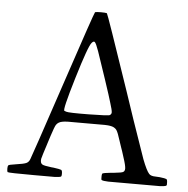

<svg xmlns="http://www.w3.org/2000/svg" viewBox="-52 -770 805 821"><g transform="rotate(5 351.0 -359.5)"><path d="M663.1 0Q684.6 -1 690.4 -3.9Q694.3 -5.9 693.4 -13.7Q693.4 -15.6 693.4 -17.6Q693.4 -30.3 689 -32.7Q684.6 -35.2 660.2 -38.1Q653.3 -39.1 642.6 -39.1Q622.1 -39.1 614.3 -47.9Q602.5 -60.5 584 -108.4Q571.3 -143.6 526.4 -274.4Q502 -346.7 487.3 -390.6Q377.9 -712.9 374 -716.8Q368.2 -718.8 348.6 -718.8Q329.1 -718.8 323.2 -716.8Q319.3 -712.9 212.9 -394Q106.4 -75.2 102.5 -67.4Q97.7 -53.7 86.4 -48.8Q75.2 -43.9 41 -39.1Q12.7 -35.2 10.3 -31.7Q7.8 -28.3 7.8 -17.1Q7.8 -5.9 10.7 -2.9Q13.7 0 125 0Q131.8 0 143.6 0Q198.2 0 212.9 0Q234.4 -1 239.3 -3.9Q242.2 -5.9 242.2 -13.7Q242.2 -16.6 242.2 -17.6Q242.2 -30.3 237.3 -32.7Q232.4 -35.2 204.1 -39.1Q201.2 -39.1 194.3 -40Q163.1 -43.9 156.2 -47.9Q145.5 -53.7 148.4 -72.3Q151.4 -85 167 -132.8Q169.9 -142.6 171.9 -148.4Q175.8 -159.2 180.7 -175.8Q192.4 -211.9 198.2 -221.7Q207 -235.4 226.6 -238.3Q240.2 -241.2 290 -240.2Q314.5 -240.2 329.1 -240.2Q342.8 -240.2 366.2 -240.2Q416 -241.2 429.7 -238.3Q449.2 -235.4 458 -222.7Q464.8 -212.9 475.6 -177.7Q481.4 -161.1 484.4 -151.4Q486.3 -145.5 490.2 -134.8Q506.8 -85 508.8 -71.3Q512.7 -52.7 502.9 -46.9Q496.1 -43 465.8 -40Q460 -39.1 457 -39.1Q453.1 -39.1 446.3 -38.1Q419.9 -35.2 416 -33.2Q412.1 -31.2 412.1 -22.5Q412.1 -19.5 412.1 -18.1Q412.1 -16.6 412.1 -13.7Q411.1 -5.9 415 -3.9Q419.9 -1 442.4 0Q457 0 515.6 0Q538.1 0 551.8 0Q565.4 0 589.8 0Q648.4 0 663.1 0ZM237.3 -282.2Q233.4 -284.2 229.5 -285.2Q220.7 -286.1 263.7 -428.7Q306.6 -571.3 320.3 -585Q328.1 -593.8 333 -589.8Q338.9 -585 350.6 -551.8Q359.4 -527.3 389.6 -436.5Q415 -360.4 421.9 -335.9Q431.6 -305.7 431.6 -295.9Q431.6 -289.1 424.8 -284.2Q419.9 -280.3 334 -279.3Q248 -278.3 237.3 -282.2Z"/></g></svg>

Font: Bpmf GenWan Min R
Style: R
Weight: 400
Foundry: But Ko
Version: Version 1.320